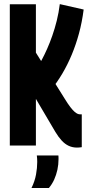

<svg xmlns="http://www.w3.org/2000/svg" viewBox="-20 -721 444 951"><path d="M361.2 10Q339.2 10 320.4 1.3Q301.6 -7.4 285.4 -25Q269.2 -42.6 254.3 -67.5L157.8 -231.2V0H28.6V-700H157.8V-460.2L300.4 -232.2Q316.6 -205.8 328.7 -190.2Q340.9 -174.6 349.5 -167.2Q358.2 -159.8 364.4 -157.3Q370.6 -154.8 375.6 -154.8Q377.6 -154.8 380.4 -154.8Q383.2 -154.8 385 -154.8V8Q377.7 9 372.4 9.5Q367 10 361.2 10ZM231.6 -274.2 161.8 -382Q173.4 -399.4 186.6 -423.9Q199.8 -448.4 213.2 -478.5Q226.6 -508.5 239 -544Q251.4 -579.4 261.2 -618.8Q271 -658.2 276.2 -700.6L394.4 -673.8Q386.2 -610.2 371 -554.6Q355.8 -499 335.2 -449.7Q314.6 -400.4 288.8 -356.7Q263 -313 231.6 -274.2ZM136 210.2Q152.4 176.5 158.4 143.6Q164.4 110.7 164.4 81.2Q164.4 73.2 163.9 64.7Q163.4 56.2 162.4 49.2H269.3Q269.6 53.1 269.8 57.6Q269.9 62.1 269.9 67.2Q269.9 94.1 264.3 119.9Q258.6 145.7 248.4 168.4Q238.1 191.2 222.1 210.2Z"/></svg>

Font: Georama ExtraCondensed Thin
Style: Regular
Weight: 100
Width: 2
Designer: Jean-Baptiste Levee
Foundry: Production Type
Version: Version 1.001